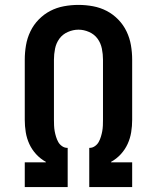

<svg xmlns="http://www.w3.org/2000/svg" viewBox="-20 -763 640 783"><path d="M81 0V-101H167V-103Q145 -115 127.5 -134Q110 -153 99.5 -176Q89 -199 85 -224Q81 -249 81 -274V-520Q81 -549 86 -578.5Q91 -608 104 -635Q117 -662 138 -683.5Q159 -705 185 -718.5Q211 -732 240.5 -737.5Q270 -743 300 -743Q330 -743 359.5 -737.5Q389 -732 415 -718.5Q441 -705 462 -683.5Q483 -662 496 -635Q509 -608 514 -578.5Q519 -549 519 -520V-274Q519 -249 515 -224Q511 -199 500.5 -176Q490 -153 472.5 -134Q455 -115 433 -103V-101H519V0H344V-160H346Q357 -160 367 -167Q377 -174 382.5 -184Q388 -194 391.5 -205.5Q395 -217 397 -228Q399 -239 399.5 -251Q400 -263 400 -274V-520Q400 -542 395.5 -564.5Q391 -587 378 -605Q365 -623 343.5 -632.5Q322 -642 300 -642Q278 -642 256.5 -632.5Q235 -623 222 -605Q209 -587 204.5 -564.5Q200 -542 200 -520V-274Q200 -263 200.5 -251Q201 -239 203 -228Q205 -217 208.5 -205.5Q212 -194 217.5 -184Q223 -174 233 -167Q243 -160 254 -160H256V0Z"/></svg>

Font: Iosevka Extended
Style: Bold
Weight: 700
Width: 7
Monospace: yes
Designer: Belleve Invis
Foundry: Belleve Invis
Version: Version 32.5.0; ttfautohint (v1.8.4)